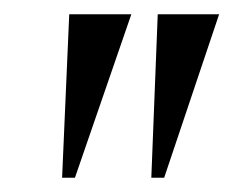

<svg xmlns="http://www.w3.org/2000/svg" viewBox="-20 -716 351 269"><path d="M67 -467 77 -696H164L85 -467ZM192 -467 201 -696H287L210 -467Z"/></svg>

Font: Manuale Light
Style: Italic
Weight: 300
Italic angle: -11°
Version: Version 1.002